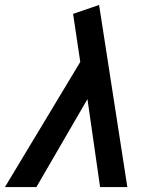

<svg xmlns="http://www.w3.org/2000/svg" viewBox="-72 -755 601 775"><path d="M332 0 281 -355 75 0H-52L252 -505L223 -699L328 -735L442 0Z"/></svg>

Font: Radio Canada Medium
Style: Italic
Weight: 500
Italic angle: -12°
Designer: Charles Daoud, Etienne Aubert Bonn, Alexandre Saumier Demers, Jacques Le Bailly
Foundry: Radio-Canada
Version: Version 2.104; ttfautohint (v1.8.4.7-5d5b);gftools[0.9.28.de